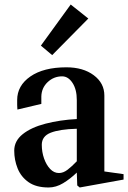

<svg xmlns="http://www.w3.org/2000/svg" viewBox="-20 -814 567 850"><path d="M195 16Q140 16 106.5 -7.5Q73 -31 58 -68.5Q43 -106 43 -147Q43 -190 80.5 -220Q118 -250 181.5 -266.5Q245 -283 320 -287V-371Q320 -418 301 -447Q282 -476 255 -476Q218 -476 191 -450.5Q164 -425 163 -387Q163 -376 163 -367.5Q163 -359 163 -354L57 -329Q56 -338 56 -349Q56 -360 56 -371Q56 -435 114.5 -475.5Q173 -516 274 -516Q348 -516 395 -481Q442 -446 442 -391V-55L527 -43V-19L333 16L322 7L320 -50Q291 -22 259.5 -3Q228 16 195 16ZM241 -48Q260 -48 279 -62.5Q298 -77 320 -100V-244Q244 -242 204.5 -226.5Q165 -211 165 -173Q165 -141 175 -112.5Q185 -84 202 -66Q219 -48 241 -48ZM211 -570 161 -612 293 -794 371 -732Z"/></svg>

Font: Wittgenstein Semibold
Style: Regular
Weight: 600
Designer: Jörg Drees
Foundry: Jörg Drees
Version: Version 1.303; ttfautohint (v1.8.4.7-5d5b)